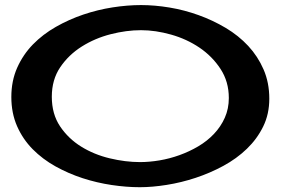

<svg xmlns="http://www.w3.org/2000/svg" viewBox="-20 -742 1124 769"><path d="M544.9 -721.7Q599.6 -721.7 658.7 -711.9Q717.8 -702.1 774.9 -681.6Q832 -661.1 883.8 -630.4Q935.5 -599.6 974.1 -558.1Q1012.7 -516.6 1035.6 -463.9Q1058.6 -411.1 1058.6 -346.7Q1058.6 -285.2 1034.2 -235.4Q1009.8 -185.5 968.8 -146Q927.7 -106.4 874.5 -77.6Q821.3 -48.8 763.7 -29.8Q706.1 -10.7 647.9 -1.5Q589.8 7.8 540 7.8Q486.3 7.8 427.2 -1Q368.2 -9.8 311 -28.3Q253.9 -46.9 202.1 -75.7Q150.4 -104.5 110.8 -144.5Q71.3 -184.6 48.3 -236.8Q25.4 -289.1 25.4 -353.5Q25.4 -418 48.8 -470.7Q72.3 -523.4 111.8 -564Q151.4 -604.5 203.6 -634.3Q255.9 -664.1 313.5 -683.6Q371.1 -703.1 430.7 -712.4Q490.2 -721.7 544.9 -721.7ZM187.5 -354.5Q187.5 -285.2 220.7 -235.8Q253.9 -186.5 305.2 -154.8Q356.4 -123 419.4 -107.9Q482.4 -92.8 541 -92.8Q578.1 -92.8 618.7 -99.6Q659.2 -106.4 698.7 -120.6Q738.3 -134.8 773.9 -155.8Q809.6 -176.8 836.9 -205.6Q864.3 -234.4 880.4 -270.5Q896.5 -306.6 896.5 -349.6Q896.5 -415 863.3 -465.8Q830.1 -516.6 778.8 -551.3Q727.5 -585.9 665 -603.5Q602.5 -621.1 544.9 -621.1Q486.3 -621.1 423.3 -605Q360.4 -588.9 307.6 -555.7Q254.9 -522.5 221.2 -472.7Q187.5 -422.9 187.5 -354.5Z"/></svg>

Font: Cherry Cream Soda
Style: Regular
Weight: 400
Designer: Font Diner, Inc
Foundry: Font Diner, Inc
Version: Version 1.000